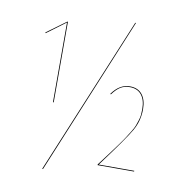

<svg xmlns="http://www.w3.org/2000/svg" viewBox="-87 -813 892 960"><g transform="rotate(10 358.5 -333.5)"><path d="M522.5 -733.9 525.9 -732.9 194.8 66.9 190.9 65.9ZM189.9 -680.2V-271H186V-675.8L89.8 -604.5L87.9 -607.9L186.5 -680.2ZM551.8 -416Q592.8 -416 614.3 -388.9Q635.7 -361.8 635.7 -314.9Q635.7 -255.9 607.4 -206.1Q579.1 -156.2 471.7 -12.2Q467.8 -6.8 465.8 -3.9H646L645.5 0H460.4V-3.9Q493.2 -47.4 508.1 -67.1Q522.9 -86.9 545.2 -117.4Q567.4 -147.9 575.9 -161.4Q584.5 -174.8 597.7 -196Q610.8 -217.3 614.7 -228.5Q618.7 -239.7 624 -255.9Q629.4 -272 630.6 -285.2Q631.8 -298.3 631.8 -314.5Q631.8 -360.4 611.3 -386.2Q590.8 -412.1 551.8 -412.1Q523.9 -412.1 503.7 -399.2Q483.4 -386.2 464.4 -359.9L460.9 -361.8Q499 -416 551.8 -416Z"/></g></svg>

Font: Fira Sans Compressed Four
Style: Regular
Weight: 100
Width: 1
Designer: Carrois Corporate & Edenspiekermann AG
Foundry: Carrois Corporate GbR & Edenspiekermann AG
Version: Version 4.203;PS 004.203;hotconv 1.0.88;makeotf.lib2.5.64775